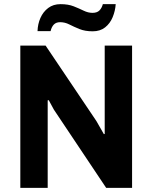

<svg xmlns="http://www.w3.org/2000/svg" viewBox="-20 -906 735 926"><path d="M78 0V-686H200L445 -322L481 -259L485 -260V-686H617V0H492L240 -377L215 -423L210 -422V0ZM161 -756Q162 -790 175 -819.5Q188 -849 212.5 -867.5Q237 -886 272 -886Q309 -886 335.5 -875.5Q362 -865 383.5 -854.5Q405 -844 426 -844Q448 -844 459.5 -855.5Q471 -867 476 -886H538Q536 -854 523.5 -823.5Q511 -793 487 -774Q463 -755 427 -755Q390 -755 363 -766Q336 -777 314.5 -788Q293 -799 270 -799Q251 -799 240 -788Q229 -777 224 -756Z"/></svg>

Font: Chivo Medium SemiBold
Style: Regular
Weight: 600
Version: Version 2.002